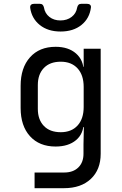

<svg xmlns="http://www.w3.org/2000/svg" viewBox="-20 -805 640 1005"><path d="M161 180V98H316Q363 98 390 71.5Q417 45 417 0V-50L419 -140H401L418 -165Q418 -105 378 -71.5Q338 -38 271 -38Q186 -38 137 -92Q88 -146 88 -240V-356Q88 -450 137 -505Q186 -560 271 -560Q338 -560 378 -525Q418 -490 418 -430L401 -455H418V-550H507V0Q507 83 455.5 131.5Q404 180 315 180ZM298 -113Q354 -113 386 -148Q418 -183 418 -245V-350Q418 -412 386 -447Q354 -482 298 -482Q241 -482 209.5 -449Q178 -416 178 -360V-235Q178 -179 209.5 -146Q241 -113 298 -113ZM297 -640Q231 -640 188.5 -674Q146 -708 138 -764Q137 -775 142.5 -780Q148 -785 158 -785H189Q198 -785 203 -780Q208 -775 210 -766Q215 -735 238.5 -716.5Q262 -698 296 -698Q331 -698 355 -716.5Q379 -735 384 -766Q386 -775 391 -780Q396 -785 405 -785H436Q446 -785 451.5 -780Q457 -775 456 -766Q449 -709 406.5 -674.5Q364 -640 297 -640Z"/></svg>

Font: Pitagon Sans Mono
Style: Regular
Weight: 400
Monospace: yes
Designer: Travis Tran
Foundry: Pitagon
Version: Version 1.001;gftools[0.9.26]